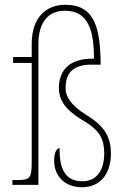

<svg xmlns="http://www.w3.org/2000/svg" viewBox="-20 -775 527 805"><path d="M324 10C397 10 445 -42 445 -132C445 -196 422 -244 345 -291C272 -336 255 -374 255 -405C255 -450 269 -504 363 -504H402C401 -658 377 -755 254 -755C177 -755 113 -706 113 -591V-536H35V-511H113V-100C113 -28 107 -20 52 -20H32V0H141V-590C141 -665 170 -730 252 -730C350 -730 374 -648 374 -529C264 -531 227 -474 227 -405C227 -340 276 -300 338 -264C398 -227 417 -191 417 -132C417 -59 384 -15 325 -15C261 -15 228 -57 230 -154C221 -154 207 -142 207 -100C207 -42 247 10 324 10Z"/></svg>

Font: Noto Serif Bengali Condensed Thin
Style: Regular
Weight: 100
Width: 3
Designer: Juan Bruce, Universal Thirst, Indian Type Foundry and the Monotype Design Team.
Foundry: Monotype Imaging Inc.
Version: Version 2.003